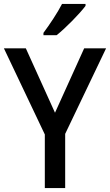

<svg xmlns="http://www.w3.org/2000/svg" viewBox="-20 -961 562 981"><path d="M417 -931V-941H297C274 -896 234 -836 202 -793V-781H269C315 -817 389 -893 417 -931ZM261 -385 112 -714H0L209 -274V0H313V-277L522 -714H410Z"/></svg>

Font: Noto Sans Gujarati SemiCondensed Medium
Style: Regular
Weight: 500
Width: 4
Designer: Jelle Bosma - Monotype Design Team, Universal Thirst
Foundry: Monotype Imaging Inc.
Version: Version 2.106